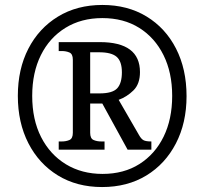

<svg xmlns="http://www.w3.org/2000/svg" viewBox="-20 -745 825 775"><path d="M392 10Q290 10 213.5 -37Q137 -84 94.5 -167Q52 -250 52 -358Q52 -466 94.5 -548.5Q137 -631 214 -678Q291 -725 393 -725Q495 -725 571.5 -678.5Q648 -632 690.5 -549Q733 -466 733 -357Q733 -249 690 -166Q647 -83 570.5 -36.5Q494 10 392 10ZM394 -43Q480 -43 543 -83Q606 -123 640.5 -193.5Q675 -264 675 -358Q675 -452 640 -522.5Q605 -593 542 -632.5Q479 -672 393 -672Q308 -672 244 -632.5Q180 -593 145 -522.5Q110 -452 110 -358Q110 -262 146 -191.5Q182 -121 246 -82Q310 -43 394 -43ZM217 -141V-174H229Q247 -174 260.5 -180Q274 -186 274 -209V-504Q274 -527 260.5 -533Q247 -539 229 -539H217V-575H383Q545 -575 545 -454Q545 -406 518.5 -380Q492 -354 459 -342L541 -200Q550 -184 559.5 -179Q569 -174 591 -174V-141H495L393 -327H344V-209Q344 -186 357.5 -180Q371 -174 389 -174H402V-141ZM382 -368Q434 -368 453 -388.5Q472 -409 472 -453Q472 -497 451 -515.5Q430 -534 380 -534H344V-368Z"/></svg>

Font: Noto Serif Tamil SemiCondensed SemiBold
Style: Italic
Weight: 600
Width: 4
Italic angle: -12°
Designer: Indian Type Foundry, Tom Grace, and the Monotype Design Team
Foundry: Monotype Imaging Inc.
Version: Version 2.003; ttfautohint (v1.8.4.7-5d5b)